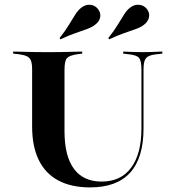

<svg xmlns="http://www.w3.org/2000/svg" viewBox="-20 -792 738 823"><path d="M117.7 -369.4V-492.7Q117.7 -518.5 112.9 -531.5Q108.1 -544.4 96 -550.4Q83.9 -556.5 59.7 -559.7L36.3 -562.1V-571Q51.6 -571 73.4 -570.2Q95.2 -569.4 121.4 -569Q147.6 -568.5 175.8 -568.5H187.1H197.6Q225.8 -568.5 250.8 -569Q275.8 -569.4 296.8 -570.2Q317.7 -571 332.3 -571V-562.1L312.9 -559.7Q278.2 -554.8 267.3 -543.1Q256.5 -531.5 256.5 -492.7V-369.4ZM366.1 11.3Q285.5 11.3 229.8 -18.5Q174.2 -48.4 146 -106.5Q117.7 -164.5 117.7 -249.2V-369.4H256.5V-229.8Q256.5 -123.4 296.8 -68.5Q337.1 -13.7 415.3 -13.7Q498.4 -13.7 542.3 -73.4Q586.3 -133.1 586.3 -241.9V-369.4H595.2V-241.9Q595.2 -115.3 537.9 -52Q480.6 11.3 366.1 11.3ZM586.3 -369.4V-492.7Q586.3 -531.5 575.8 -544Q565.3 -556.5 529 -559.7L508.1 -562.1V-571Q523.4 -570.2 544.8 -569.4Q566.1 -568.5 590.3 -568.5Q608.1 -568.5 623.8 -569Q639.5 -569.4 653.2 -570.2Q666.9 -571 675.8 -571V-562.1L654 -559.7Q629.8 -557.3 617.3 -551.2Q604.8 -545.2 600 -531.9Q595.2 -518.5 595.2 -492.7V-369.4ZM447.6 -623.4 444.4 -629Q469.4 -660.5 484.7 -685.9Q500 -711.3 512.1 -730.2Q524.2 -749.2 537.1 -758.9Q555.6 -773.4 576.6 -771.4Q597.6 -769.4 610.5 -752.4Q622.6 -735.5 618.5 -717.3Q614.5 -699.2 596.8 -685.5Q583.1 -675 561.7 -667.3Q540.3 -659.7 512.1 -650Q483.9 -640.3 447.6 -623.4ZM238.7 -623.4 235.5 -629Q260.5 -660.5 275.4 -685.5Q290.3 -710.5 302.4 -729.4Q314.5 -748.4 328.2 -758.9Q346.8 -773.4 367.3 -771.4Q387.9 -769.4 400.8 -752.4Q412.9 -735.5 409.3 -717.3Q405.6 -699.2 387.1 -685.5Q373.4 -675 352.4 -667.3Q331.5 -659.7 303.2 -650Q275 -640.3 238.7 -623.4Z"/></svg>

Font: Playfair 144pt SemiExpanded ExtraBold
Style: Regular
Weight: 800
Width: 6
Designer: Claus Eggers Sørensen
Foundry: Claus Eggers Sørensen
Version: Version 2.203